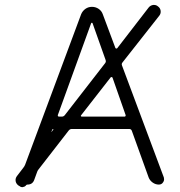

<svg xmlns="http://www.w3.org/2000/svg" viewBox="-20 -781 741 789"><path d="M313.5 -307.6Q311.5 -305.7 312.5 -303.7Q313.5 -301.8 316.4 -301.8H492.2Q494.1 -301.8 495.6 -303.7Q497.1 -305.7 496.1 -308.6L442.4 -461.9Q441.4 -463.9 439 -464.4Q436.5 -464.8 434.6 -462.9ZM275.4 -251Q267.6 -251 262.7 -245.1L137.7 -84Q133.8 -79.1 131.8 -72.3L121.1 -43Q114.3 -22.5 92.8 -22.5Q89.8 -22.5 87.9 -20.5Q83 -13.7 75.2 -12.7Q73.2 -11.7 71.3 -11.7Q65.4 -11.7 59.6 -16.6L54.7 -19.5Q43.9 -28.3 43.9 -41Q43.9 -49.8 49.8 -57.6L75.2 -90.8Q80.1 -96.7 83 -103.5L313.5 -722.7Q319.3 -736.3 331.1 -744.6Q342.8 -752.9 357.9 -752.9Q373 -752.9 385.3 -744.6Q397.5 -736.3 402.3 -722.7L454.1 -584Q455.1 -582 457.5 -581.5Q460 -581.1 461.9 -583L590.8 -750Q597.7 -758.8 609.4 -760.7Q611.3 -760.7 613.3 -760.7Q622.1 -760.7 628.9 -754.9Q638.7 -748 640.1 -736.8Q641.6 -725.6 634.8 -716.8L483.4 -524.4Q478.5 -518.6 481.4 -511.7L653.3 -51.8Q654.3 -47.9 654.3 -43.9Q654.3 -37.1 650.4 -32.2Q644.5 -22.5 632.8 -22.5Q619.1 -22.5 607.4 -30.8Q595.7 -39.1 590.8 -51.8L521.5 -244.1Q518.6 -251 510.7 -251ZM199.2 -249Q200.2 -251 198.2 -251Q196.3 -251 195.3 -249L191.4 -240.2Q191.4 -239.3 191.9 -239.3Q192.4 -239.3 192.4 -239.3ZM360.4 -685.5Q359.4 -687.5 357.4 -687.5Q355.5 -687.5 354.5 -685.5L217.8 -308.6Q216.8 -305.7 218.3 -303.7Q219.7 -301.8 222.7 -301.8H234.4Q241.2 -301.8 246.1 -307.6L412.1 -521.5Q415 -525.4 415 -529.3Q415 -532.2 414.1 -534.2Z"/></svg>

Font: irohamaru Light
Style: Regular
Weight: 200
Designer: [Source Han Sans]
Ryoko NISHIZUKA  (kana & ideographs); Paul D. Hunt (Latin, Greek & Cyrillic); Wenlong ZHANG  (bopomofo
Version: Version 1.01